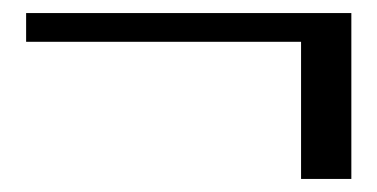

<svg xmlns="http://www.w3.org/2000/svg" viewBox="-20 -346 578 294"><path d="M20 -282V-326H518V-72H441V-282Z"/></svg>

Font: Libre Bodoni
Style: Regular
Weight: 400
Designer: Pablo Impallari, Rodrigo Fuenzalida
Foundry: Pablo Impallari, Rodrigo Fuenzalida
Version: Version 1.001